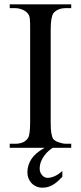

<svg xmlns="http://www.w3.org/2000/svg" viewBox="-20 -682 373 886"><path d="M24.9 0V-18.6H48.8Q69.3 -18.6 83.5 -24.2Q97.7 -29.8 107.4 -42.5Q119.1 -56.2 119.1 -117.7V-545.4Q119.1 -562.5 118.9 -574.5Q118.7 -586.4 117.7 -595Q116.7 -603.5 114.5 -609.4Q112.3 -615.2 108.4 -619.6Q99.1 -631.3 82.5 -637.9Q65.9 -644.5 48.8 -644.5H24.9V-662.1H308.6V-644.5H284.7Q245.6 -644.5 226.1 -620.6Q220.7 -612.3 217.3 -593.8Q213.9 -575.2 213.9 -545.4V-117.7Q213.9 -85.4 216.8 -67.9Q219.7 -50.3 225.1 -41.5Q227.5 -37.6 233.9 -33.4Q240.2 -29.3 248.8 -26.1Q257.3 -22.9 266.6 -20.8Q275.9 -18.6 284.7 -18.6H308.6V0ZM267.6 133.8Q259.3 142.1 250 151.1Q240.7 160.2 229.7 167.5Q218.8 174.8 205.6 179.4Q192.4 184.1 176.3 184.1Q160.6 184.1 147.7 178.5Q134.8 172.9 125.7 163.3Q116.7 153.8 111.6 141.1Q106.4 128.4 106.4 114.3Q106.4 80.1 125 51.8Q143.6 23.4 186 0H223.6Q214.8 5.4 204.3 14.4Q193.8 23.4 184.6 35.9Q175.3 48.3 169.2 63.7Q163.1 79.1 163.1 97.2Q163.1 104 165.5 111.3Q168 118.7 172.9 124.8Q177.7 130.9 184.3 134.8Q190.9 138.7 199.7 138.7Q214.8 138.7 232.4 130.9Q250 123 267.6 106.9Z"/></svg>

Font: Doulos SIL
Style: Regular
Weight: 400
Designer: Walt Agee, Victor Gaultney, Peter Martin, Debbi Hosken
Foundry: SIL International
Version: Version 4.110; 2011; Maintenance release